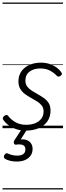

<svg xmlns="http://www.w3.org/2000/svg" viewBox="-20 -1015 519 1520"><path d="M185 19Q139 19 103 5.5Q67 -8 42.5 -27.5Q18 -47 6 -66Q1 -74 2.5 -81.5Q4 -89 13 -97Q23 -104 30.5 -105Q38 -106 45 -97Q67 -68 102.5 -47.5Q138 -27 187 -27Q226 -27 257 -39Q288 -51 306.5 -75Q325 -99 325 -133Q325 -161 310.5 -179.5Q296 -198 273.5 -212Q251 -226 225.5 -240Q200 -254 177.5 -270.5Q155 -287 140.5 -311.5Q126 -336 126 -371Q126 -416 148.5 -449Q171 -482 211.5 -500.5Q252 -519 304 -519Q346 -519 378.5 -506.5Q411 -494 433 -476.5Q455 -459 465 -443Q471 -434 470 -428Q469 -422 458 -414Q451 -409 443.5 -408.5Q436 -408 430 -415Q403 -442 372.5 -457.5Q342 -473 299 -473Q247 -473 214 -448Q181 -423 181 -377Q181 -349 195.5 -330Q210 -311 232.5 -296.5Q255 -282 280.5 -268Q306 -254 329 -237.5Q352 -221 366 -198Q380 -175 380 -140Q380 -88 353.5 -52Q327 -16 282.5 1.5Q238 19 185 19ZM112 264Q88 264 62 258.5Q36 253 17 240Q10 234 10.5 225.5Q11 217 16 210Q22 201 28 199Q34 197 42 200Q57 207 75 212Q93 217 116 217Q147 217 164 205Q181 193 181 168Q181 143 163 134Q145 125 109 130Q101 131 97 128.5Q93 126 91 121Q88 114 89 108.5Q90 103 95 94L159 -4H203L132 108L117 94Q156 84 182.5 91Q209 98 223.5 117Q238 136 238 164Q238 195 222 217.5Q206 240 178 252Q150 264 112 264ZM0 475H479V485H0ZM0 -20H479V0H0ZM0 -505H479V-500H0ZM0 -995H479V-985H0Z"/></svg>

Font: Playwrite SK Guides
Style: Regular
Weight: 400
Designer: Veronika Burian, José Scaglione
Foundry: TypeTogether
Version: Version 1.003